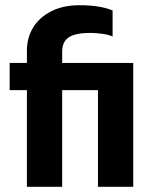

<svg xmlns="http://www.w3.org/2000/svg" viewBox="-20 -715 587 735"><path d="M83 0V-370H17V-474H83V-521Q83 -571 107 -610Q131 -649 176.5 -672Q222 -695 284 -695Q363 -695 411 -675V-575Q398 -582 372 -585.5Q346 -589 326 -589Q268 -589 243 -572Q218 -555 218 -517V-474H490V0H355V-370H218V0Z"/></svg>

Font: Kanit Medium
Style: Regular
Weight: 500
Designer: Katatrad Team
Foundry: CadsonDemak
Version: Version 2.000; ttfautohint (v1.8.3)